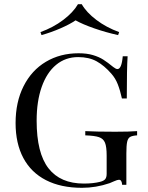

<svg xmlns="http://www.w3.org/2000/svg" viewBox="-20 -874 701 908"><path d="M54.2 0ZM515.6 -557.1Q527.8 -547.4 535.6 -547.4Q555.2 -547.4 560.5 -607.9H583.5Q579.6 -550.8 579.6 -408.2H556.6Q548.3 -446.3 537.1 -475.1Q525.9 -503.9 506.3 -525.9Q473.1 -564 437 -584Q400.9 -604 349.6 -604Q289.6 -604 245.4 -567.4Q201.2 -530.8 177.2 -462.9Q153.3 -395 153.3 -303.2Q153.3 -149.9 209.5 -77.9Q265.6 -5.9 376.5 -5.9Q421.4 -5.9 453.6 -14.2Q471.2 -18.6 477.8 -27.1Q484.4 -35.6 484.4 -51.8V-138.2Q484.4 -179.7 476.6 -199Q468.8 -218.3 448.2 -225.3Q427.7 -232.4 383.3 -233.9V-253.9Q437.5 -251 524.4 -251Q592.3 -251 628.4 -253.9V-233.9Q605.5 -232.4 595.2 -226.3Q585 -220.2 581.3 -203.1Q577.6 -186 577.6 -147.9V0H557.6Q556.2 -23.9 542.5 -23.9Q535.6 -23.9 519 -16.6Q502.4 -9.3 498.5 -7.8Q434.1 14.2 367.7 14.2Q268.1 14.2 197.5 -22Q127 -58.1 90.3 -127Q53.7 -195.8 53.7 -292Q53.7 -391.6 91.6 -466.6Q129.4 -541.5 197 -581.8Q264.6 -622.1 351.6 -622.1Q390.6 -622.1 419.4 -613.5Q448.2 -605 468.8 -591.8Q489.3 -578.6 515.6 -557.1ZM543.5 -722.2 538.6 -708Q481 -720.7 425.5 -740Q370.1 -759.3 337.4 -777.8Q310.5 -759.3 266.1 -740Q221.7 -720.7 176.3 -708L171.4 -722.2Q231.9 -744.1 279.1 -779.8Q326.2 -815.4 348.6 -854H366.7Q388.7 -815.4 435.8 -779.8Q482.9 -744.1 543.5 -722.2Z"/></svg>

Font: Playfair Display SC
Style: Regular
Weight: 400
Designer: Claus Eggers Sørensen
Foundry: Claus Eggers Sørensen
Version: Version 1.004;PS 001.004;hotconv 1.0.70;makeotf.lib2.5.58329